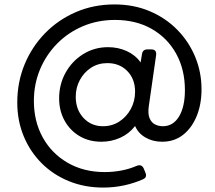

<svg xmlns="http://www.w3.org/2000/svg" viewBox="-20 -640 971 867"><path d="M446 207Q362 207 291 178Q220 149 168 97Q116 45 87 -25Q58 -95 58 -177Q58 -269 91 -349Q124 -429 183.5 -490Q243 -551 323 -585.5Q403 -620 497 -620Q584 -620 656 -589.5Q728 -559 780.5 -505.5Q833 -452 861.5 -383Q890 -314 890 -237Q890 -169 868 -115.5Q846 -62 806.5 -31Q767 0 712 0Q670 0 637 -19Q604 -38 590 -71Q563 -36 523 -18Q483 0 438 0Q382 0 339 -25.5Q296 -51 271.5 -95.5Q247 -140 247 -196Q247 -259 276 -311.5Q305 -364 355.5 -395.5Q406 -427 468 -427Q514 -427 553 -409Q592 -391 615 -358L621 -395Q624 -417 646 -417H663Q688 -417 685 -391L652 -161Q647 -126 655.5 -106Q664 -86 680.5 -78Q697 -70 715 -70Q762 -70 788.5 -114Q815 -158 815 -233Q815 -326 775.5 -397.5Q736 -469 665 -509.5Q594 -550 499 -550Q421 -550 354 -521.5Q287 -493 237.5 -442.5Q188 -392 160.5 -326Q133 -260 133 -184Q133 -92 173 -19.5Q213 53 285.5 95Q358 137 453 137Q491 137 528 130Q565 123 597 109Q620 100 629 121L636 138Q646 160 627 169Q587 187 541 197Q495 207 446 207ZM445 -70Q486 -70 518.5 -91Q551 -112 570.5 -147.5Q590 -183 590 -226Q590 -283 555 -319Q520 -355 465 -355Q423 -355 391 -334Q359 -313 340.5 -278.5Q322 -244 322 -203Q322 -145 357 -107.5Q392 -70 445 -70Z"/></svg>

Font: Pitagon Sans Text
Style: Italic
Weight: 400
Italic angle: -8°
Designer: Travis Tran
Foundry: Pitagon
Version: Version 1.001; ttfautohint (v1.8.4.7-5d5b);gftools[0.9.26]